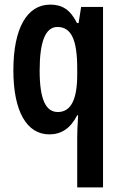

<svg xmlns="http://www.w3.org/2000/svg" viewBox="-20 -573 526 833"><path d="M315 24V240H427V-543H332L321 -473H314C285 -531 250 -553 198 -553C98 -553 38 -452 38 -268C38 -90 96 10 194 10C246 10 286 -16 315 -73H319C316 -30 315 3 315 24ZM231 -87C178 -87 152 -143 152 -267C152 -392 177 -456 229 -456C289 -456 315 -401 315 -276V-249C315 -140 287 -87 231 -87Z"/></svg>

Font: Noto Sans Georgian ExtraCondensed SemiBold
Style: Regular
Weight: 600
Width: 2
Designer: Monotype Design Team, Akaki Razmadze
Foundry: Google LLC
Version: Version 2.005